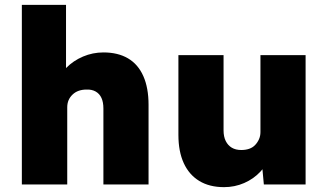

<svg xmlns="http://www.w3.org/2000/svg" viewBox="-20 -760 1351 791"><path d="M70 -740H252V-425L214 -413Q224 -451 253 -480.5Q282 -510 322 -527Q362 -544 406 -544Q466 -544 507.5 -519.5Q549 -495 570.5 -446.5Q592 -398 592 -328V0H406V-313Q406 -339 398 -356.5Q390 -374 374 -383Q358 -392 336 -391Q319 -391 304.5 -386Q290 -381 279 -370.5Q268 -360 262.5 -347Q257 -334 257 -318V0H164Q130 0 106.5 0Q83 0 70 0Z M715 -204V-533H901V-223Q901 -197 910 -179Q919 -161 935 -151.5Q951 -142 974 -142Q992 -142 1006.5 -147Q1021 -152 1031 -162.5Q1041 -173 1047 -186.5Q1053 -200 1053 -216V-533H1239V0H1067L1057 -108L1092 -120Q1081 -83 1053 -53Q1025 -23 986 -6Q947 11 903 11Q843 11 801 -14.5Q759 -40 737 -88Q715 -136 715 -204Z"/></svg>

Font: Mach ExtraBold
Style: Regular
Weight: 800
Version: Version 1.002